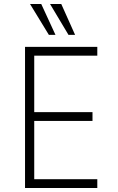

<svg xmlns="http://www.w3.org/2000/svg" viewBox="-20 -939 587 959"><path d="M105 0V-705H466V-661H151V-379H442V-335H151V-44H466V0ZM322 -765 230 -919H286L355 -765ZM224 -765 130 -919H186L257 -765Z"/></svg>

Font: Nunito Sans 7pt Condensed ExtraLight
Style: Regular
Weight: 250
Width: 3
Designer: Vernon Adams
Foundry: Vernon Adams
Version: Version 3.101;gftools[0.9.27]